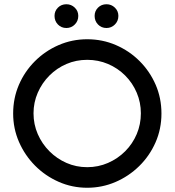

<svg xmlns="http://www.w3.org/2000/svg" viewBox="-20 -876 823 905"><path d="M391 9Q320 9 256.5 -19Q193 -47 145 -95.5Q97 -144 69.5 -207Q42 -270 42 -341Q42 -413 69 -476Q96 -539 144.5 -587.5Q193 -636 256.5 -663.5Q320 -691 391 -691Q463 -691 526.5 -663.5Q590 -636 638 -588Q686 -540 713.5 -477Q741 -414 741 -341Q741 -268 713 -204.5Q685 -141 636 -93Q587 -45 524 -18Q461 9 391 9ZM391 -88Q443 -88 489 -108Q535 -128 570 -163Q605 -198 624.5 -244Q644 -290 644 -342Q644 -393 624.5 -439Q605 -485 570 -520Q535 -555 489 -574.5Q443 -594 391 -594Q339 -594 293.5 -574.5Q248 -555 213 -520Q178 -485 158 -439Q138 -393 138 -342Q138 -290 158 -244Q178 -198 213 -163Q248 -128 293.5 -108Q339 -88 391 -88ZM482 -744Q458 -744 442 -760.5Q426 -777 426 -801Q426 -824 442 -840Q458 -856 482 -856Q505 -856 521.5 -840Q538 -824 538 -801Q538 -777 521.5 -760.5Q505 -744 482 -744ZM293 -744Q269 -744 253 -760.5Q237 -777 237 -801Q237 -824 253 -840Q269 -856 293 -856Q316 -856 332.5 -840Q349 -824 349 -801Q349 -777 332.5 -760.5Q316 -744 293 -744Z"/></svg>

Font: Teachers Medium
Style: Regular
Weight: 500
Designer: Alfredo Marco Pradil, Chank Diesel
Version: Version 1.001